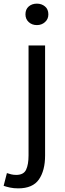

<svg xmlns="http://www.w3.org/2000/svg" viewBox="-64 -793 359 1056"><path d="M36 243Q11 243 -9.5 238.5Q-30 234 -44 229L-26 159Q-15 163 -2 166Q11 169 25 169Q66 169 79.5 140.5Q93 112 93 62V-543H184V62Q184 145 150 194Q116 243 36 243ZM139 -655Q112 -655 94 -671.5Q76 -688 76 -714Q76 -742 94 -757.5Q112 -773 139 -773Q165 -773 183.5 -757.5Q202 -742 202 -714Q202 -688 183.5 -671.5Q165 -655 139 -655Z"/></svg>

Font: Kinto Sans
Style: Regular
Weight: 400
Designer: Authors: Ryoko NISHIZUKA  (kana & ideographs); Paul D. Hunt (Latin, Greek & Cyrillic); Wenlong ZHANG  (bopomofo); Sandol
Foundry: Adobe Systems Incorporated, ookami Inc.
Version: Version 0.001